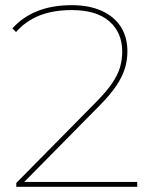

<svg xmlns="http://www.w3.org/2000/svg" viewBox="-20 -723 595 743"><path d="M43 0V-15L346 -322Q391 -367 414 -401Q437 -435 445 -464.5Q453 -494 453 -523Q453 -597 403 -640.5Q353 -684 258 -684Q186 -684 133 -663Q80 -642 42 -599L28 -613Q67 -657 124.5 -680Q182 -703 258 -703Q324 -703 372.5 -681.5Q421 -660 447 -620Q473 -580 473 -524Q473 -491 463.5 -459Q454 -427 430 -391Q406 -355 360 -309L66 -11L54 -19H511V0Z"/></svg>

Font: Montserrat Thin
Style: Regular
Weight: 100
Designer: Julieta Ulanovsky
Foundry: Julieta Ulanovsky
Version: Version 9.000